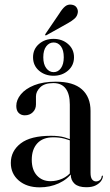

<svg xmlns="http://www.w3.org/2000/svg" viewBox="-20 -796 474 825"><path d="M284 -46.5V-50L280 -46.5V-347Q280 -392 262.2 -415.5Q244.5 -439 209.5 -439Q171 -439 152.8 -420.8Q134.5 -402.5 134.5 -382V-347.5Q134.5 -327 121 -313.8Q107.5 -300.5 86.5 -300.5Q70.5 -300.5 60.2 -310.8Q50 -321 50 -341Q50 -366.5 69.5 -390.5Q89 -414.5 127 -429.8Q165 -445 220 -445Q295 -445 332 -412Q369 -379 369 -319.5V-54Q369 -33.5 375.8 -25Q382.5 -16.5 392.5 -16.5Q401.5 -16.5 408.8 -22Q416 -27.5 417 -38.5Q417.5 -40 418.2 -40.8Q419 -41.5 420 -41.5Q421 -41.5 421.5 -40.8Q422 -40 422 -38.5Q422 -30 414.8 -19Q407.5 -8 392 0.2Q376.5 8.5 351 8.5Q317 8.5 300.5 -6.5Q284 -21.5 284 -46.5ZM26.5 -96Q26.5 -147 69 -179.8Q111.5 -212.5 199 -212.5Q234 -212.5 257.2 -205.8Q280.5 -199 300 -189.5L297 -186Q277 -195 256 -200.5Q235 -206 209 -206Q164 -206 140.2 -180Q116.5 -154 116.5 -109.5Q116.5 -66 138.8 -41.8Q161 -17.5 197.5 -17.5Q223 -17.5 247.5 -28.2Q272 -39 288.5 -60.5L293 -57.5Q270.5 -25.5 232.5 -8.2Q194.5 9 150.5 9Q95 9 60.8 -20.2Q26.5 -49.5 26.5 -96ZM210 -470.5Q173 -470.5 147.5 -492.5Q122 -514.5 122 -550Q122 -585 147.5 -607Q173 -629 210 -629Q247 -629 272.5 -606.8Q298 -584.5 298 -550Q298 -515 272.5 -492.8Q247 -470.5 210 -470.5ZM210.5 -613.5Q191.5 -613.5 178.8 -597Q166 -580.5 166 -550Q166 -520 178.8 -503Q191.5 -486 210.5 -486Q229.5 -486 241.8 -503Q254 -520 254 -550Q254 -580.5 241.8 -597Q229.5 -613.5 210.5 -613.5ZM235 -738Q248 -759 259.8 -768.5Q271.5 -778 287 -776Q302.5 -774 309 -764Q315.5 -754 314.5 -743.5Q312.5 -727 301.2 -716.8Q290 -706.5 273 -697L180 -645Q178 -644 176.8 -644Q175.5 -644 174.5 -644.5Q173.5 -646 174 -647.2Q174.5 -648.5 175.5 -650.5Z"/></svg>

Font: Fraunces 120pt
Style: Regular
Weight: 400
Version: Version 1.000;[b76b70a41]